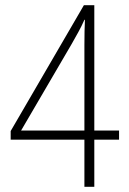

<svg xmlns="http://www.w3.org/2000/svg" viewBox="-20 -717 495 737"><path d="M437 -181H342V0H304V-181H21V-214L302 -697H342V-216H437ZM304 -216V-543Q304 -573 304.5 -595.5Q305 -618 306 -641H304Q293 -616 280.5 -593.5Q268 -571 255 -548L61 -216Z"/></svg>

Font: Noto Sans Kannada Condensed ExtraLight
Style: Regular
Weight: 200
Width: 3
Designer: Jelle Bosma - Monotype Design Team
Foundry: Monotype Imaging Inc.
Version: Version 2.005; ttfautohint (v1.8.4.7-5d5b)